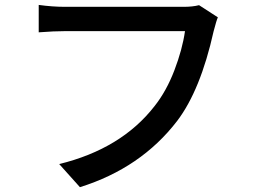

<svg xmlns="http://www.w3.org/2000/svg" viewBox="-20 -736 1040 787"><path d="M795.9 -714.8 873 -665Q867.2 -652.3 855.5 -607.4Q801.8 -366.2 706.1 -240.2Q557.6 -46.9 307.6 31.2L222.7 -63.5Q477.5 -126 613.3 -300.8Q662.1 -362.3 694.8 -447.8Q727.5 -533.2 738.3 -608.4H247.1Q202.1 -608.4 138.7 -603.5V-715.8Q195.3 -708 247.1 -708H732.4Q769.5 -708 795.9 -714.8Z"/></svg>

Font: Gen Shin Gothic Monospace Medium
Style: Regular
Weight: 500
Designer: [Source Han Sans]
Ryoko NISHIZUKA  (kana & ideographs); Paul D. Hunt (Latin, Greek & Cyrillic); Wenlong ZHANG  (bopomofo
Version: Version 1.002.20150607